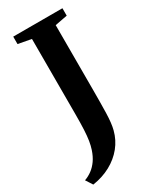

<svg xmlns="http://www.w3.org/2000/svg" viewBox="-257 -809 870 1063"><g transform="rotate(-30 178.0 -277.5)"><path d="M-24.5 144.5Q1 135.5 23 119.2Q45 103 62.8 77.8Q80.5 52.5 92 17.5Q99.5 -5 104 -32.8Q108.5 -60.5 110.5 -101Q112.5 -141.5 112.5 -199.5V-680L29 -695.5V-743H343.5V-695.5L264.5 -680.5V-271.5Q264.5 -183 262.8 -118.5Q261 -54 251 -16Q237 38.5 202.5 81Q168 123.5 117.2 151Q66.5 178.5 3.5 188Z"/></g></svg>

Font: Merriweather 60pt
Style: Bold
Weight: 700
Version: Version 2.100